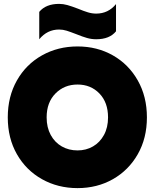

<svg xmlns="http://www.w3.org/2000/svg" viewBox="-20 -953 796 988"><path d="M182 -892Q216 -933 284 -933Q305 -933 326.5 -927Q348 -921 382 -908Q411 -896 432.5 -889.5Q454 -883 475 -883Q537 -883 577 -932V-792Q544 -751 475 -751Q451 -751 428 -757.5Q405 -764 373 -777Q342 -789 323 -795Q304 -801 284 -801Q223 -801 182 -751ZM20 -349Q20 -456 67 -539Q114 -622 196 -668Q278 -714 379 -714Q480 -714 561 -668Q642 -622 689 -539Q736 -456 736 -349Q736 -242 689 -159.5Q642 -77 561 -31Q480 15 379 15Q278 15 196 -31Q114 -77 67 -159.5Q20 -242 20 -349ZM536 -349Q536 -426 491.5 -472Q447 -518 379 -518Q311 -518 265.5 -472Q220 -426 220 -349Q220 -297 241 -258.5Q262 -220 298 -199.5Q334 -179 379 -179Q423 -179 458.5 -199.5Q494 -220 515 -258.5Q536 -297 536 -349Z"/></svg>

Font: Readiness ExtraBold
Style: Regular
Weight: 800
Designer: Katatrad Team
Foundry: CadsonDemak
Version: Version 1.00;January 16, 2020;FontCreator 12.0.0.2550 64-bit